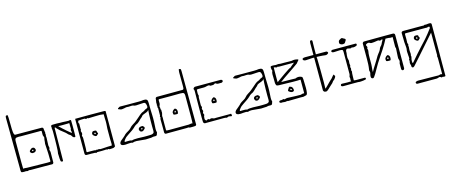

<svg xmlns="http://www.w3.org/2000/svg" viewBox="-52 -1388 5351 2278"><g transform="rotate(-15 2623.5 -249.0)"><path d="M72 1Q52 2 48.5 -7Q45 -16 45 -26V-70L40 -665Q40 -685 43 -692.5Q46 -700 64 -700Q67 -700 68.5 -690Q70 -680 70.5 -668.5Q71 -657 71 -654Q71 -569 73 -526Q75 -483 80 -467.5Q85 -452 94 -451L422 -450Q428 -449 434 -443.5Q440 -438 438 -431Q438 -419 441.5 -405.5Q445 -392 445 -381Q445 -372 441 -367Q448 -360 446 -354Q444 -348 441 -342Q445 -338 444.5 -315.5Q444 -293 442.5 -267Q441 -241 441 -225Q441 -221 445 -206.5Q449 -192 444 -187Q437 -180 442 -165.5Q447 -151 447 -146Q447 -112 446.5 -82.5Q446 -53 446 -18Q446 -11 441 -5Q436 1 430 1Q424 2 419.5 1.5Q415 1 409 1L160 0Q154 0 148 -1.5Q142 -3 138 0Q130 6 122 3Q114 0 106 0Q96 2 87 1.5Q78 1 72 1ZM378 -32Q386 -32 394 -32.5Q402 -33 409 -33Q417 -33 417 -43Q417 -141 412.5 -194.5Q408 -248 409 -255Q411 -263 412 -277Q413 -291 414 -304Q415 -317 417 -320Q422 -327 416.5 -339Q411 -351 409 -359Q408 -363 408.5 -372.5Q409 -382 409 -407Q409 -414 403 -416Q396 -417 389.5 -416.5Q383 -416 377 -416H155Q142 -416 142 -416.5Q142 -417 129 -417Q95 -417 87.5 -407Q80 -397 80 -379Q80 -344 80 -298Q80 -252 80 -205.5Q80 -159 80 -120Q80 -81 81 -57.5Q82 -34 83 -35Q90 -40 106 -38Q122 -36 129 -36ZM244 -187Q234 -186 227.5 -190Q221 -194 215 -201Q207 -213 215 -224Q223 -232 232.5 -240Q242 -248 252 -248Q270 -248 277 -235.5Q284 -223 284 -216Q284 -204 273.5 -195.5Q263 -187 244 -187ZM246 -209Q256 -209 256 -216Q256 -218 255 -221.5Q254 -225 249 -225Q243 -225 239 -218Q238 -217 239 -212Q243 -208 246 -209Z M552 1Q543 1 536 -6Q535 -9 533 -15Q531 -21 530 -38.5Q529 -56 528 -91Q528 -96 527 -100.5Q526 -105 528 -108Q530 -111 532 -136Q534 -161 535 -198.5Q536 -236 536.5 -274.5Q537 -313 537 -343Q537 -363 537 -376.5Q537 -390 536 -391Q532 -409 533.5 -417Q535 -425 533 -432Q532 -434 532 -437Q532 -449 551 -451Q589 -453 606 -452Q623 -451 644 -450H676Q699 -450 726.5 -447.5Q754 -445 764 -450Q766 -451 769 -451Q779 -451 779 -440Q780 -409 780 -387.5Q780 -366 780 -345Q780 -324 780 -301.5Q780 -279 779 -247Q776 -240 769 -240Q756 -240 745 -253Q741 -258 738.5 -264Q736 -270 731 -274Q726 -279 719 -282Q712 -285 707 -290Q682 -319 651 -340.5Q620 -362 595 -390Q593 -392 590.5 -394Q588 -396 586 -399Q579 -412 573 -412Q567 -412 567 -404L563 -6Q560 1 552 1ZM750 -299Q755 -301 750.5 -313Q746 -325 746 -334Q747 -338 748 -342Q749 -346 750 -349Q755 -354 750 -367Q749 -372 750.5 -378Q752 -384 750 -389Q749 -395 750.5 -403Q752 -411 751 -414Q750 -419 743.5 -418Q737 -417 728 -417Q708 -417 690 -416.5Q672 -416 652 -416Q635 -416 625 -417Q615 -418 613 -417Q628 -402 650 -381.5Q672 -361 694 -342Q716 -323 732 -310.5Q748 -298 750 -299Z M962 4Q957 1 949.5 1Q942 1 934 1Q930 0 911.5 0Q893 0 874.5 0Q856 0 851 0Q832 0 830 -21V-449Q869 -449 916.5 -449.5Q964 -450 1014 -450Q1064 -450 1109.5 -449.5Q1155 -449 1189 -449Q1194 -449 1198.5 -447Q1203 -445 1203 -440V-23Q1203 -19 1202.5 -14.5Q1202 -10 1200 -8Q1193 -4 1186.5 -0.5Q1180 3 1173 3Q1156 3 1142 5Q1128 7 1114 -3Q1107 7 1101 1.5Q1095 -4 1088 -2Q1085 -1 1071.5 -0.5Q1058 0 1040.5 0.5Q1023 1 1008.5 0.5Q994 0 988 0Q981 -1 975.5 4Q970 9 962 4ZM1039 -25Q1047 -25 1068 -26.5Q1089 -28 1116.5 -29.5Q1144 -31 1169 -31Q1171 -35 1171 -52Q1171 -69 1170 -87Q1169 -105 1169 -109V-236Q1172 -276 1173 -295.5Q1174 -315 1173.5 -327.5Q1173 -340 1172 -358.5Q1171 -377 1171 -414Q1168 -414 1153.5 -415.5Q1139 -417 1128 -418Q1125 -418 1103.5 -418Q1082 -418 1054.5 -417Q1027 -416 1005.5 -415.5Q984 -415 980 -415Q974 -424 968 -418.5Q962 -413 951 -415Q944 -423 937 -422.5Q930 -422 922 -422Q911 -422 891 -421Q871 -420 860 -418Q856 -408 855 -399.5Q854 -391 860 -384Q862 -383 863 -379Q864 -375 862 -374V-312Q865 -307 863 -304Q853 -294 861 -279Q863 -275 864 -270Q865 -265 865 -260Q865 -249 858 -239Q853 -232 857 -228Q863 -220 863 -205Q863 -194 863 -169.5Q863 -145 862.5 -121Q862 -97 862 -86Q862 -79 861.5 -71Q861 -63 859 -42Q859 -30 866 -30Q878 -30 901 -30Q924 -30 945 -29.5Q966 -29 969 -26Q973 -23 977 -27Q982 -32 986 -30Q990 -28 994 -26Q998 -25 1003.5 -28.5Q1009 -32 1011 -30Q1018 -25 1025 -25Q1032 -25 1039 -25ZM1031 -193Q1021 -183 1006.5 -191Q992 -199 985 -208Q979 -216 979 -224Q979 -232 984.5 -241.5Q990 -251 997 -252Q1008 -254 1023.5 -252.5Q1039 -251 1039 -236Q1039 -225 1046 -220Q1053 -215 1045 -207ZM1018 -213 1022 -217Q1024 -219 1022 -220Q1020 -221 1020 -225Q1020 -229 1016 -229.5Q1012 -230 1009 -229Q1004 -227 1004 -221Q1004 -218 1006 -217Q1008 -215 1011.5 -212.5Q1015 -210 1018 -213Z M1578 4Q1559 4 1528 -0.5Q1497 -5 1466 -6Q1435 -7 1416 2Q1408 -3 1391.5 -3Q1375 -3 1358.5 -1.5Q1342 0 1332 1H1319Q1294 1 1283.5 -6.5Q1273 -14 1273 -24Q1273 -46 1302 -67Q1313 -75 1323 -84.5Q1333 -94 1345 -104Q1358 -120 1375.5 -131Q1393 -142 1409.5 -151.5Q1426 -161 1435 -173Q1453 -195 1477 -208.5Q1501 -222 1520 -238Q1538 -253 1555.5 -268Q1573 -283 1591 -299Q1600 -307 1613 -314.5Q1626 -322 1646 -329Q1655 -339 1666.5 -342.5Q1678 -346 1686.5 -351Q1695 -356 1695 -370Q1695 -383 1688.5 -402Q1682 -421 1663 -421Q1659 -421 1638.5 -420Q1618 -419 1597.5 -417.5Q1577 -416 1571 -416Q1562 -416 1552.5 -417.5Q1543 -419 1534 -424Q1529 -426 1521 -425.5Q1513 -425 1505 -425Q1487 -423 1481.5 -423.5Q1476 -424 1457 -425Q1450 -425 1443.5 -423.5Q1437 -422 1429 -420Q1410 -417 1403.5 -416Q1397 -415 1393 -415Q1383 -415 1374 -419.5Q1365 -424 1356 -426Q1352 -427 1352.5 -433Q1353 -439 1356 -440Q1365 -442 1369.5 -447Q1374 -452 1384 -452Q1390 -452 1416.5 -451.5Q1443 -451 1479.5 -451Q1516 -451 1552 -451Q1588 -451 1613.5 -451Q1639 -451 1643 -452Q1671 -457 1690 -454.5Q1709 -452 1713 -444Q1718 -440 1720 -428Q1722 -416 1722 -404Q1722 -349 1723 -316Q1724 -283 1725 -261Q1726 -239 1726 -220Q1726 -201 1725.5 -175.5Q1725 -150 1722 -108Q1721 -101 1721 -94Q1721 -87 1721 -80Q1721 -70 1722 -61.5Q1723 -53 1727 -44Q1723 -27 1717.5 -15Q1712 -3 1696 -4Q1677 -5 1669 -4Q1661 -3 1656.5 -1.5Q1652 0 1644.5 1Q1637 2 1618 2Q1608 2 1598 3Q1588 4 1578 4ZM1415 -26Q1424 -31 1445 -33Q1466 -35 1490.5 -34.5Q1515 -34 1535.5 -33Q1556 -32 1565 -32Q1583 -32 1601.5 -32Q1620 -32 1638 -33Q1646 -33 1658.5 -34.5Q1671 -36 1681 -44Q1691 -52 1690 -72Q1689 -93 1689 -127Q1689 -161 1689.5 -199.5Q1690 -238 1691.5 -272Q1693 -306 1695 -327Q1686 -312 1666 -304.5Q1646 -297 1627 -289.5Q1608 -282 1600 -266Q1577 -248 1556.5 -226Q1536 -204 1509 -194Q1502 -191 1494 -183.5Q1486 -176 1479 -169Q1465 -155 1440.5 -138Q1416 -121 1393 -106Q1370 -91 1361 -83Q1358 -81 1350.5 -72.5Q1343 -64 1336 -54.5Q1329 -45 1327.5 -38Q1326 -31 1335 -31Q1342 -31 1358 -32Q1374 -33 1390.5 -32Q1407 -31 1415 -26ZM1559 -99Q1541 -99 1534 -111.5Q1527 -124 1527 -131Q1527 -143 1537.5 -151.5Q1548 -160 1567 -160Q1577 -162 1583.5 -158Q1590 -154 1596 -146Q1604 -135 1596 -123Q1589 -116 1579.5 -107.5Q1570 -99 1559 -99ZM1562 -122Q1569 -122 1572 -129Q1574 -131 1572 -135Q1568 -139 1565 -138Q1555 -138 1555 -131Q1555 -130 1556.5 -126Q1558 -122 1562 -122Z M2170 3Q2166 3 2152.5 3.5Q2139 4 2125.5 3.5Q2112 3 2106 -1Q2102 -4 2096 -2.5Q2090 -1 2084 -1L1845 0Q1839 0 1834.5 0.5Q1830 1 1824 0Q1818 0 1813 -6Q1808 -12 1808 -19Q1808 -42 1808 -72Q1808 -102 1807.5 -132.5Q1807 -163 1807 -186Q1807 -191 1812 -195.5Q1817 -200 1810 -207Q1806 -212 1809.5 -216.5Q1813 -221 1813 -225Q1813 -248 1813.5 -271Q1814 -294 1814 -317Q1810 -323 1808.5 -329Q1807 -335 1813 -342Q1810 -348 1808 -354Q1806 -360 1813 -367Q1809 -372 1809 -381Q1809 -392 1812.5 -405.5Q1816 -419 1816 -431Q1815 -438 1820.5 -443.5Q1826 -449 1832 -450L2150 -451Q2164 -453 2165 -470Q2166 -487 2166 -496L2165 -654Q2165 -657 2165.5 -668.5Q2166 -680 2168 -690Q2170 -700 2172 -700Q2190 -700 2193 -692.5Q2196 -685 2196 -665L2199 -27Q2199 -23 2199.5 -18.5Q2200 -14 2199 -10Q2199 -8 2194.5 -2.5Q2190 3 2170 3ZM1876 -33 2115 -34Q2122 -34 2138 -37.5Q2154 -41 2161 -36Q2162 -35 2163 -58.5Q2164 -82 2164 -120Q2164 -158 2164 -203Q2164 -248 2164 -291Q2164 -334 2164 -365V-379Q2164 -397 2157 -407Q2150 -417 2115 -417Q2109 -417 2099.5 -417Q2090 -417 2068 -416.5Q2046 -416 2000.5 -416Q1955 -416 1877 -416Q1871 -416 1864.5 -416.5Q1858 -417 1851 -416Q1845 -414 1845 -407Q1845 -382 1845.5 -372.5Q1846 -363 1845 -359Q1844 -351 1838 -339Q1832 -327 1837 -320Q1843 -310 1837 -299Q1846 -291 1844.5 -279Q1843 -267 1845 -255Q1846 -251 1842.5 -240.5Q1839 -230 1837 -219.5Q1835 -209 1837 -203Q1839 -196 1838 -188.5Q1837 -181 1837 -174V-44Q1837 -34 1845 -34Q1853 -34 1861 -33.5Q1869 -33 1876 -33ZM2018 -191Q2014 -191 2003 -190.5Q1992 -190 1982 -192Q1972 -194 1970 -199Q1969 -207 1967.5 -217Q1966 -227 1974 -237Q1978 -244 1990 -253.5Q2002 -263 2009 -258Q2029 -249 2029 -218Q2029 -211 2026.5 -201Q2024 -191 2018 -191ZM2003 -215Q2005 -215 2005.5 -218Q2006 -221 2006 -223Q2006 -231 2002 -234Q2000 -236 1996.5 -232.5Q1993 -229 1992 -227Q1990 -225 1990 -222.5Q1990 -220 1990 -217Q1991 -215 1996.5 -215Q2002 -215 2003 -215Z M2565 3Q2561 -1 2540.5 -1Q2520 -1 2470 -0.5Q2420 0 2326 0Q2320 0 2314.5 0.5Q2309 1 2303 0Q2299 0 2292.5 -6.5Q2286 -13 2286 -18Q2286 -22 2285 -33.5Q2284 -45 2284 -79Q2284 -113 2284 -183Q2284 -221 2284.5 -273.5Q2285 -326 2286 -393Q2286 -400 2285.5 -407.5Q2285 -415 2280 -422Q2279 -423 2279.5 -428Q2280 -433 2282 -436Q2289 -442 2292.5 -445.5Q2296 -449 2306 -449H2618Q2626 -449 2633 -442Q2640 -435 2638 -429Q2637 -424 2630.5 -418.5Q2624 -413 2618 -413H2576Q2567 -413 2559 -418Q2545 -428 2540 -426Q2535 -424 2529 -418.5Q2523 -413 2505 -413H2482Q2470 -424 2457.5 -423Q2445 -422 2431 -417.5Q2417 -413 2400 -413H2336Q2330 -413 2324.5 -412.5Q2319 -412 2314 -409Q2314 -390 2312.5 -374.5Q2311 -359 2316 -340Q2317 -337 2318.5 -335Q2320 -333 2317 -329Q2313 -322 2313 -313Q2313 -287 2312.5 -266.5Q2312 -246 2312 -220Q2312 -213 2317 -203Q2322 -193 2317 -186Q2311 -179 2314 -169Q2317 -159 2320 -153Q2324 -145 2319 -138Q2314 -131 2314 -120Q2316 -113 2320.5 -106Q2325 -99 2320 -92Q2316 -86 2314.5 -75.5Q2313 -65 2313 -49Q2313 -44 2320.5 -33.5Q2328 -23 2335 -29Q2345 -37 2353 -37Q2361 -37 2371 -29Q2382 -39 2394.5 -37Q2407 -35 2420 -28Q2426 -26 2433 -27Q2440 -28 2447 -28H2615Q2620 -28 2627 -29Q2634 -30 2635 -24Q2638 -14 2638 -9Q2638 2 2628 0.5Q2618 -1 2605.5 -4Q2593 -7 2584 0Q2582 2 2574.5 3Q2567 4 2565 3ZM2497 -202Q2493 -202 2482 -201.5Q2471 -201 2461 -203Q2451 -205 2449 -210Q2448 -218 2446.5 -228Q2445 -238 2453 -248Q2457 -255 2469 -264.5Q2481 -274 2488 -269Q2508 -260 2508 -229Q2508 -222 2505.5 -212Q2503 -202 2497 -202ZM2482 -226Q2484 -226 2484.5 -229Q2485 -232 2485 -234Q2485 -242 2481 -245Q2479 -247 2475.5 -243.5Q2472 -240 2471 -238Q2469 -236 2469 -233.5Q2469 -231 2469 -228Q2470 -226 2475.5 -226Q2481 -226 2482 -226Z M2993 4Q2974 4 2943 -0.5Q2912 -5 2881 -6Q2850 -7 2831 2Q2823 -3 2806.5 -3Q2790 -3 2773.5 -1.5Q2757 0 2747 1H2734Q2709 1 2698.5 -6.5Q2688 -14 2688 -24Q2688 -46 2717 -67Q2728 -75 2738 -84.5Q2748 -94 2760 -104Q2773 -120 2790.5 -131Q2808 -142 2824.5 -151.5Q2841 -161 2850 -173Q2868 -195 2892 -208.5Q2916 -222 2935 -238Q2953 -253 2970.5 -268Q2988 -283 3006 -299Q3015 -307 3028 -314.5Q3041 -322 3061 -329Q3070 -339 3081.5 -342.5Q3093 -346 3101.5 -351Q3110 -356 3110 -370Q3110 -383 3103.5 -402Q3097 -421 3078 -421Q3074 -421 3053.5 -420Q3033 -419 3012.5 -417.5Q2992 -416 2986 -416Q2977 -416 2967.5 -417.5Q2958 -419 2949 -424Q2944 -426 2936 -425.5Q2928 -425 2920 -425Q2902 -423 2896.5 -423.5Q2891 -424 2872 -425Q2865 -425 2858.5 -423.5Q2852 -422 2844 -420Q2825 -417 2818.5 -416Q2812 -415 2808 -415Q2798 -415 2789 -419.5Q2780 -424 2771 -426Q2767 -427 2767.5 -433Q2768 -439 2771 -440Q2780 -442 2784.5 -447Q2789 -452 2799 -452Q2805 -452 2831.5 -451.5Q2858 -451 2894.5 -451Q2931 -451 2967 -451Q3003 -451 3028.5 -451Q3054 -451 3058 -452Q3086 -457 3105 -454.5Q3124 -452 3128 -444Q3133 -440 3135 -428Q3137 -416 3137 -404Q3137 -349 3138 -316Q3139 -283 3140 -261Q3141 -239 3141 -220Q3141 -201 3140.5 -175.5Q3140 -150 3137 -108Q3136 -101 3136 -94Q3136 -87 3136 -80Q3136 -70 3137 -61.5Q3138 -53 3142 -44Q3138 -27 3132.5 -15Q3127 -3 3111 -4Q3092 -5 3084 -4Q3076 -3 3071.5 -1.5Q3067 0 3059.5 1Q3052 2 3033 2Q3023 2 3013 3Q3003 4 2993 4ZM2830 -26Q2839 -31 2860 -33Q2881 -35 2905.5 -34.5Q2930 -34 2950.5 -33Q2971 -32 2980 -32Q2998 -32 3016.5 -32Q3035 -32 3053 -33Q3061 -33 3073.5 -34.5Q3086 -36 3096 -44Q3106 -52 3105 -72Q3104 -93 3104 -127Q3104 -161 3104.5 -199.5Q3105 -238 3106.5 -272Q3108 -306 3110 -327Q3101 -312 3081 -304.5Q3061 -297 3042 -289.5Q3023 -282 3015 -266Q2992 -248 2971.5 -226Q2951 -204 2924 -194Q2917 -191 2909 -183.5Q2901 -176 2894 -169Q2880 -155 2855.5 -138Q2831 -121 2808 -106Q2785 -91 2776 -83Q2773 -81 2765.5 -72.5Q2758 -64 2751 -54.5Q2744 -45 2742.5 -38Q2741 -31 2750 -31Q2757 -31 2773 -32Q2789 -33 2805.5 -32Q2822 -31 2830 -26ZM2974 -99Q2956 -99 2949 -111.5Q2942 -124 2942 -131Q2942 -143 2952.5 -151.5Q2963 -160 2982 -160Q2992 -162 2998.5 -158Q3005 -154 3011 -146Q3019 -135 3011 -123Q3004 -116 2994.5 -107.5Q2985 -99 2974 -99ZM2977 -122Q2984 -122 2987 -129Q2989 -131 2987 -135Q2983 -139 2980 -138Q2970 -138 2970 -131Q2970 -130 2971.5 -126Q2973 -122 2977 -122Z M3296 2Q3291 0 3285.5 1.5Q3280 3 3275 1Q3267 -1 3262 -1Q3258 -1 3253 -0.5Q3248 0 3243 0Q3222 -3 3222 -15Q3221 -22 3228.5 -27Q3236 -32 3249 -30Q3262 -30 3274 -36Q3283 -36 3289 -30Q3290 -29 3292 -29.5Q3294 -30 3295 -30Q3313 -37 3325 -37Q3358 -36 3376.5 -35Q3395 -34 3409.5 -33.5Q3424 -33 3442.5 -32.5Q3461 -32 3494 -32Q3502 -38 3512.5 -38.5Q3523 -39 3530 -39H3534V-206Q3522 -205 3495.5 -204.5Q3469 -204 3436 -204.5Q3403 -205 3370 -206Q3337 -207 3311.5 -207.5Q3286 -208 3275 -208Q3252 -208 3243 -213Q3234 -218 3230 -243Q3230 -293 3229 -316.5Q3228 -340 3228 -352Q3228 -363 3230 -373Q3232 -383 3237 -393Q3240 -396 3237 -398Q3234 -404 3231.5 -415.5Q3229 -427 3229.5 -437.5Q3230 -448 3235 -450Q3243 -453 3257 -453Q3270 -453 3282 -451.5Q3294 -450 3295 -450Q3315 -453 3325 -453Q3337 -453 3353 -450Q3371 -450 3374 -450Q3377 -450 3380 -450Q3383 -450 3401 -450Q3438 -449 3457.5 -449Q3477 -449 3493 -449Q3504 -453 3520 -453H3532Q3537 -452 3541.5 -451.5Q3546 -451 3551 -450Q3559 -449 3566.5 -445.5Q3574 -442 3566 -433Q3559 -426 3553 -418.5Q3547 -411 3541 -403Q3519 -387 3488 -365.5Q3457 -344 3422.5 -321Q3388 -298 3357 -276.5Q3326 -255 3304 -238Q3375 -238 3425 -236.5Q3475 -235 3479 -235Q3496 -243 3512.5 -244Q3529 -245 3547 -238Q3552 -236 3556.5 -233.5Q3561 -231 3563 -228L3565 -217L3567 -201Q3567 -187 3568.5 -155.5Q3570 -124 3570 -95Q3570 -63 3566 -37Q3562 -11 3548 -9Q3538 -8 3529 -4.5Q3520 -1 3510 -1Q3500 -1 3497 -1.5Q3494 -2 3483 -2L3321 1Q3315 -7 3309 -2Q3303 3 3296 2ZM3264 -247Q3282 -260 3311 -281Q3340 -302 3371 -323.5Q3402 -345 3426 -360Q3450 -375 3458 -376Q3468 -388 3486 -401Q3504 -414 3511 -421H3321Q3314 -429 3308 -423.5Q3302 -418 3295 -420Q3291 -422 3280 -425Q3269 -428 3264 -429Q3264 -423 3263.5 -403Q3263 -383 3263 -356.5Q3263 -330 3263 -305Q3263 -280 3263 -263.5Q3263 -247 3264 -247ZM3420 -96Q3402 -83 3376 -98Q3369 -102 3361.5 -108.5Q3354 -115 3357 -121Q3359 -125 3364 -134.5Q3369 -144 3375.5 -152Q3382 -160 3387 -159Q3395 -156 3404.5 -152.5Q3414 -149 3419 -137Q3423 -130 3425.5 -115.5Q3428 -101 3420 -96ZM3403 -114Q3405 -116 3404 -120.5Q3403 -125 3401 -126Q3400 -129 3393 -133Q3391 -133 3388.5 -128Q3386 -123 3385 -122Q3384 -121 3386.5 -119Q3389 -117 3391 -116Q3394 -115 3397 -114Q3400 -113 3403 -114Z M3794 9Q3776 9 3767 3Q3762 -2 3760 -6.5Q3758 -11 3757 -14V-417Q3729 -418 3700.5 -415Q3672 -412 3653 -412Q3640 -412 3629 -418Q3614 -433 3623 -441Q3632 -449 3653 -449H3757V-593Q3757 -616 3764 -622Q3771 -628 3784 -623Q3789 -622 3789 -603Q3789 -593 3788 -574Q3787 -555 3787 -506V-449H3913Q3921 -449 3927 -442Q3933 -435 3933 -430Q3933 -424 3921 -416.5Q3909 -409 3899 -409Q3897 -410 3894 -410Q3891 -410 3889 -410Q3879 -412 3859 -413.5Q3839 -415 3819 -416Q3799 -417 3787 -417Q3789 -413 3789.5 -389Q3790 -365 3790.5 -331.5Q3791 -298 3791.5 -265Q3792 -232 3792 -209Q3792 -186 3792 -184Q3792 -135 3792.5 -101Q3793 -67 3791 -26Q3793 -26 3804.5 -37Q3816 -48 3830.5 -63Q3845 -78 3855 -88Q3861 -95 3873.5 -106Q3886 -117 3893 -124Q3909 -143 3916.5 -152.5Q3924 -162 3931 -162L3933 -152Q3943 -148 3941.5 -140Q3940 -132 3935 -124Q3929 -113 3921.5 -105.5Q3914 -98 3902 -89Q3899 -87 3895 -80Q3891 -73 3887 -69Q3871 -56 3853 -38Q3835 -20 3819 -6Q3803 8 3794 9Z M4206 1Q4190 -1 4183.5 -1Q4177 -1 4171 -1H4104L4009 0Q3993 0 3986.5 -4Q3980 -8 3979 -13Q3978 -19 3981.5 -24.5Q3985 -30 3986 -31Q3993 -33 4025.5 -31Q4058 -29 4103 -31Q4106 -31 4108.5 -32Q4111 -33 4107 -38Q4104 -43 4105.5 -51.5Q4107 -60 4107 -66Q4107 -73 4105 -80Q4103 -87 4105 -94Q4107 -101 4109.5 -106.5Q4112 -112 4112 -119V-392Q4112 -400 4110 -408.5Q4108 -417 4103 -418Q4092 -422 4072 -422Q4056 -422 4039 -420.5Q4022 -419 4009 -419Q4005 -419 3997 -419Q3989 -419 3984 -421Q3980 -423 3975.5 -428Q3971 -433 3972 -435Q3977 -450 3992 -450H4277Q4286 -448 4286 -433Q4286 -426 4270 -420Q4254 -414 4237 -414Q4232 -414 4227.5 -415.5Q4223 -417 4219 -418Q4211 -411 4202 -411L4167 -418Q4155 -418 4149 -408.5Q4143 -399 4143 -387V-370Q4141 -356 4139 -342.5Q4137 -329 4138 -312Q4140 -304 4141.5 -294.5Q4143 -285 4146 -275Q4146 -263 4144 -250.5Q4142 -238 4146 -223Q4148 -217 4145.5 -210.5Q4143 -204 4143 -204Q4139 -197 4143 -191Q4147 -185 4146 -177Q4145 -170 4143.5 -162Q4142 -154 4145 -150Q4150 -143 4147 -134.5Q4144 -126 4144 -108Q4144 -108 4143 -84.5Q4142 -61 4142 -35Q4142 -35 4147 -33Q4152 -31 4167 -31H4277Q4281 -31 4284 -25.5Q4287 -20 4286 -14Q4286 -10 4275 -7Q4264 -4 4249 -2Q4234 0 4221.5 0.5Q4209 1 4206 1ZM4129 -482Q4115 -482 4103.5 -488Q4092 -494 4089 -502Q4087 -508 4089 -522.5Q4091 -537 4105 -544Q4114 -551 4124 -554.5Q4134 -558 4141 -553Q4146 -549 4153 -545.5Q4160 -542 4166 -539Q4178 -530 4172 -519Q4165 -506 4156.5 -494Q4148 -482 4129 -482Z M4737 0Q4730 0 4724.5 -5.5Q4719 -11 4719 -21V-85Q4719 -90 4721 -94.5Q4723 -99 4724 -103Q4725 -107 4725.5 -110Q4726 -113 4726 -116Q4726 -127 4722 -135.5Q4718 -144 4718 -157Q4718 -165 4719 -182.5Q4720 -200 4721 -219.5Q4722 -239 4723 -254.5Q4724 -270 4724 -274Q4718 -285 4718.5 -297Q4719 -309 4719 -319Q4719 -326 4719 -347Q4719 -368 4720 -410Q4720 -412 4704 -410.5Q4688 -409 4675 -413Q4674 -414 4664.5 -414Q4655 -414 4646 -414.5Q4637 -415 4635 -415Q4634 -415 4633 -415Q4618 -386 4602 -358Q4586 -330 4565 -297.5Q4544 -265 4514 -221Q4468 -153 4436 -94Q4404 -35 4384 -9Q4373 5 4358 -2Q4346 -7 4346 -26Q4346 -31 4347 -39Q4348 -47 4349 -50Q4351 -55 4353 -66Q4355 -77 4353 -83Q4351 -87 4349.5 -94.5Q4348 -102 4349 -105Q4355 -143 4356.5 -174Q4358 -205 4358 -239V-429Q4358 -435 4364.5 -441.5Q4371 -448 4376 -448Q4378 -448 4403.5 -448.5Q4429 -449 4468 -449Q4507 -449 4551 -449.5Q4595 -450 4634.5 -450Q4674 -450 4700.5 -450Q4727 -450 4731 -450Q4756 -450 4756 -426V-22Q4756 -11 4750 -5.5Q4744 0 4737 0ZM4392 -164Q4392 -153 4390 -135Q4388 -117 4386.5 -99Q4385 -81 4386 -70Q4392 -84 4406.5 -107Q4421 -130 4437.5 -156.5Q4454 -183 4468 -206Q4482 -229 4489 -242Q4493 -249 4502.5 -261Q4512 -273 4521.5 -285.5Q4531 -298 4533 -304Q4541 -327 4548.5 -335.5Q4556 -344 4563.5 -352Q4571 -360 4579 -381Q4580 -382 4585.5 -392.5Q4591 -403 4597 -413Q4592 -417 4587 -417Q4583 -417 4579.5 -415Q4576 -413 4572 -411Q4568 -409 4566 -409Q4559 -409 4552.5 -414Q4546 -419 4538 -417Q4535 -417 4521.5 -414.5Q4508 -412 4491.5 -410Q4475 -408 4463 -408Q4450 -408 4447 -411Q4443 -413 4437 -416.5Q4431 -420 4422 -420Q4417 -420 4410.5 -418Q4404 -416 4396 -411Q4392 -408 4390 -403Q4388 -398 4392 -393Q4399 -383 4399 -373Q4399 -365 4393 -357Q4399 -344 4399 -333Q4399 -324 4397 -315.5Q4395 -307 4394 -297Q4393 -286 4392.5 -268.5Q4392 -251 4392 -230ZM4620 -151Q4616 -151 4605 -150.5Q4594 -150 4584 -152Q4574 -154 4572 -159Q4571 -167 4569.5 -177Q4568 -187 4576 -197Q4580 -204 4592 -213.5Q4604 -223 4611 -218Q4631 -209 4631 -178Q4631 -171 4628.5 -161Q4626 -151 4620 -151ZM4605 -175Q4607 -175 4607.5 -178Q4608 -181 4608 -183Q4608 -191 4604 -194Q4602 -196 4598.5 -192.5Q4595 -189 4594 -187Q4592 -185 4592 -182.5Q4592 -180 4592 -177Q4593 -175 4598.5 -175Q4604 -175 4605 -175Z M5192 201 5178 200Q5176 195 5167.5 199.5Q5159 204 5154 200Q5150 197 5146 194Q5142 191 5137 191Q5133 191 5128.5 192Q5124 193 5119 195Q5106 200 5095 200H4864Q4848 200 4845 187.5Q4842 175 4855 171Q4861 168 4868.5 167Q4876 166 4883 166Q4889 166 4913.5 166.5Q4938 167 4970.5 167Q5003 167 5035.5 167.5Q5068 168 5092.5 168.5Q5117 169 5123 169Q5127 169 5130.5 168.5Q5134 168 5138 167Q5149 163 5152.5 162.5Q5156 162 5159.5 163Q5163 164 5174 166Q5174 164 5174 145Q5174 126 5174 99Q5174 72 5174 44.5Q5174 17 5174 -2.5Q5174 -22 5174 -25Q5174 -33 5173 -41Q5172 -49 5170 -56Q5175 -64 5174.5 -71.5Q5174 -79 5174 -86V-344Q5173 -344 5154.5 -322.5Q5136 -301 5104.5 -265.5Q5073 -230 5035 -186.5Q4997 -143 4957 -98Q4917 -53 4882 -14Q4878 -10 4875.5 -8Q4873 -6 4868 -3Q4862 2 4852.5 -3.5Q4843 -9 4845 -19V-23Q4845 -31 4839.5 -46Q4834 -61 4842 -89Q4836 -96 4838.5 -102Q4841 -108 4845 -114Q4845 -130 4844.5 -136.5Q4844 -143 4843 -149.5Q4842 -156 4842 -171Q4842 -176 4840.5 -192Q4839 -208 4843 -229Q4845 -235 4843.5 -255.5Q4842 -276 4840 -295.5Q4838 -315 4838 -318Q4838 -344 4837.5 -360Q4837 -376 4836.5 -391.5Q4836 -407 4836 -430Q4836 -437 4841.5 -442.5Q4847 -448 4853 -448Q4859 -449 4864.5 -449Q4870 -449 4876 -449H5093Q5099 -449 5105 -448Q5111 -447 5115 -450Q5122 -455 5128.5 -453.5Q5135 -452 5141 -452Q5156 -454 5165 -455Q5174 -456 5180 -456Q5199 -456 5203 -450Q5207 -444 5207 -441V-322Q5207 -311 5207 -273Q5207 -235 5207 -181.5Q5207 -128 5206.5 -69Q5206 -10 5206 44.5Q5206 99 5206 139Q5206 179 5206 194Q5206 199 5199.5 200Q5193 201 5192 201ZM4876 -54Q4913 -98 4951 -141Q4989 -184 5019.5 -217Q5050 -250 5064 -265Q5070 -271 5088 -291.5Q5106 -312 5129.5 -341.5Q5153 -371 5175 -401L5174 -417Q5172 -417 5163.5 -419Q5155 -421 5151 -417Q5144 -413 5139 -414Q5134 -415 5124 -415H4879Q4870 -415 4870 -404Q4870 -367 4871 -345.5Q4872 -324 4870 -313Q4867 -299 4873.5 -287.5Q4880 -276 4872 -263Q4877 -252 4874.5 -238Q4872 -224 4873 -197Q4874 -187 4875.5 -171Q4877 -155 4872 -147Q4878 -128 4871 -111Q4869 -108 4867.5 -97Q4866 -86 4866 -73.5Q4866 -61 4868.5 -54.5Q4871 -48 4876 -54ZM5011 -298Q5001 -288 4986.5 -296Q4972 -304 4965 -313Q4959 -321 4959 -329Q4959 -337 4964.5 -346.5Q4970 -356 4977 -357Q4988 -359 5003.5 -357.5Q5019 -356 5019 -341Q5019 -330 5026 -325Q5033 -320 5025 -312ZM4998 -318 5002 -322Q5004 -324 5002 -325Q5000 -326 5000 -330Q5000 -334 4996 -334.5Q4992 -335 4989 -334Q4984 -332 4984 -326Q4984 -323 4986 -322Q4988 -320 4991.5 -317.5Q4995 -315 4998 -318Z"/></g></svg>

Font: Sankofa Display
Style: Regular
Weight: 400
Designer: Batsirai Madzonga
Foundry: Batsirai Madzonga
Version: Version 1.000; ttfautohint (v1.8.4.7-5d5b)